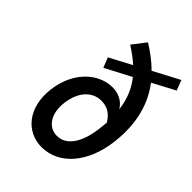

<svg xmlns="http://www.w3.org/2000/svg" viewBox="-215 -842 960 960"><g transform="rotate(45 265.5 -361.5)"><path d="M267 -82C209 -82 166 -136 177 -225C188 -311 235 -364 301 -364C337 -364 370 -351 397 -306C396 -290 394 -273 392 -256C378 -146 333 -82 267 -82ZM531 -666 510 -720 372 -647C338 -682 299 -710 259 -735L204 -664C235 -644 263 -624 287 -602L170 -540L191 -487L328 -559C363 -515 386 -464 394 -397C371 -435 333 -451 293 -451C194 -451 99 -365 82 -225C64 -79 146 12 253 12C378 12 471 -101 491 -262C510 -415 473 -523 412 -603Z"/></g></svg>

Font: Falling Sky
Style: CondObl
Weight: 400
Designer: Paul D. Hunt
Foundry: Adobe Systems Incorporated
Version: Version 1.02